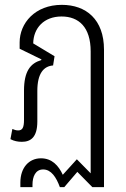

<svg xmlns="http://www.w3.org/2000/svg" viewBox="-20 -577 520 792"><path d="M64 195H114V185C114 152 126 122 158 122C191 122 212 154 227 195H245L299 132L361 195H409V-372C409 -497 335 -557 235 -557C124 -557 61 -481 61 -402V-376L151 -332L150 -329C106 -316 79 -284 79 -203V-82C79 -52 73 -39 55 -39C46 -39 38 -42 31 -45L23 -3C38 5 54 8 70 8C107 8 134 -11 134 -76V-202C134 -274 160 -304 199 -307L205 -345L117 -398C118 -461 161 -509 234 -509C305 -509 354 -465 354 -365V138L297 80L239 144C222 107 195 76 149 76C100 76 64 114 64 176Z"/></svg>

Font: Noto Sans Thai Cond Light
Style: Regular
Weight: 300
Width: 3
Designer: Monotype Design Team
Foundry: Monotype Imaging Inc.
Version: Version 2.002